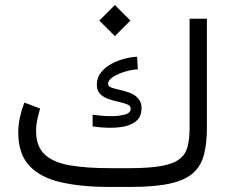

<svg xmlns="http://www.w3.org/2000/svg" viewBox="-20 -739 916 759"><path d="M434.1 -719.2 495.6 -657.7 434.1 -596.2 372.6 -657.7ZM414.1 -74.2H491.2Q569.8 -74.2 617.4 -82.8Q665 -91.3 689.2 -109.9Q713.4 -128.4 721.4 -158.9Q729.5 -189.5 729.5 -233.4V-665H797.9V-234.9Q797.9 -171.4 786.1 -126.7Q774.4 -82 742.2 -54Q710 -25.9 649.9 -12.9Q589.8 0 493.7 0H414.1Q298.8 0 217.8 -19.3Q136.7 -38.6 94.5 -85.4Q52.2 -132.3 52.2 -214.8Q52.2 -246.1 58.8 -275.6Q65.4 -305.2 76.2 -333.5L138.7 -310.1Q132.3 -289.1 127.4 -266.4Q122.6 -243.7 122.6 -222.7Q122.6 -159.7 157.2 -127.9Q191.9 -96.2 257.3 -85.2Q322.8 -74.2 414.1 -74.2ZM346.2 -285.6Q359.4 -283.7 379.2 -281.7Q398.9 -279.8 419.4 -279.8Q448.7 -279.8 472.7 -285.9Q496.6 -292 496.6 -310.1Q496.6 -320.8 483.2 -326.4Q469.7 -332 449.7 -336.2Q429.7 -340.3 409.7 -347.2Q389.6 -354 376.2 -367.2Q362.8 -380.4 362.8 -403.8Q362.8 -432.1 379.4 -452.9Q396 -473.6 421.4 -487.1Q446.8 -500.5 473.9 -507.3Q501 -514.2 522 -514.6L524.9 -464.8Q504.4 -464.4 476.8 -456.5Q449.2 -448.7 428.2 -435.8Q407.2 -422.9 407.2 -407.2Q407.2 -397.5 420.4 -392.8Q433.6 -388.2 453.4 -383.8Q473.1 -379.4 492.7 -372.3Q512.2 -365.2 524.9 -351.1Q539.6 -335.4 539.6 -312Q539.6 -280.8 522.2 -263.9Q504.9 -247.1 477.1 -240.5Q449.2 -233.9 418 -233.9Q381.8 -233.9 346.2 -239.3Z"/></svg>

Font: Vazirmatn UI NL Light
Style: Regular
Weight: 300
Designer: Saber Rastikerdar
Foundry: Saber Rastikerdar
Version: Version 33.003